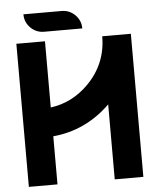

<svg xmlns="http://www.w3.org/2000/svg" viewBox="-59 -929 801 979"><g transform="rotate(-5 342.0 -439.5)"><path d="M634.8 -732.4V0H488.3V-383.8Q363.8 -261.7 195.3 -246.1V0H48.8V-732.4H195.3V-393.6Q305.7 -408.2 388.2 -490.7Q488.3 -590.8 488.3 -732.4ZM195.3 -781.2Q154.8 -781.2 126.2 -809.8Q97.7 -838.4 97.7 -878.9H293Q333.5 -878.9 362.1 -850.3Q390.6 -821.8 390.6 -781.2Z"/></g></svg>

Font: Audex
Style: Regular
Weight: 400
Designer: GGBotNet
Foundry: GGBotNet
Version: 1.00